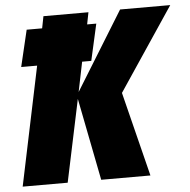

<svg xmlns="http://www.w3.org/2000/svg" viewBox="-51 -765 808 816"><g transform="rotate(-5 352.5 -357.0)"><path d="M119 -507H51L88 -663H154L164 -714H356L346 -663H385L350 -507H311L285 -380L491 -714H705L468 -360L558 0H348L279 -351L205 0H13Z"/></g></svg>

Font: Noto Sans Display Black
Style: Italic
Weight: 900
Italic angle: -12°
Designer: Monotype Design team
Foundry: Monotype Imaging Inc.
Version: Version 1.000